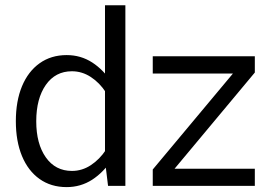

<svg xmlns="http://www.w3.org/2000/svg" viewBox="-20 -725 1043 749"><path d="M575.9 -438.2H888.7L575.9 -63.8V0H974.1V-66.7H660.9L974.1 -442.1V-505.4H575.9ZM469.1 -704.5H389.6V-97.6L401.5 0H469.1ZM41.8 -252.1Q41.8 -174.1 65.8 -116.2Q89.8 -58.4 134.3 -26.8Q178.9 4.9 239.9 4.9Q294.7 4.9 339.5 -23.9Q384.3 -52.8 418.6 -105.3L393.4 -140.7Q368.7 -103.3 334.5 -80.8Q300.3 -58.2 260.7 -58.2Q196.1 -58.2 158.8 -111.1Q121.4 -164.1 121.4 -251.9Q121.4 -340.3 158.7 -393.7Q196 -447 260.6 -447Q300 -447 334.3 -424.6Q368.6 -402.3 393.4 -364.2L418.6 -400.1Q384.3 -452.5 339.7 -481.3Q295 -510.1 240.2 -510.1Q179.2 -510.1 134.5 -478.2Q89.8 -446.3 65.8 -388.5Q41.8 -330.7 41.8 -252.1Z"/></svg>

Font: Estedad-FD VF
Style: Regular
Weight: 100
Designer: Amin Abedi
Version: Version 7.3